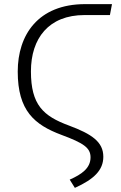

<svg xmlns="http://www.w3.org/2000/svg" viewBox="-20 -705 585 931"><path d="M343 206C436 164 481 120 481 55C481 -17 425 -55 315 -96C190 -142 130 -196 130 -359C130 -519 216 -632 390 -632H513L523 -685H393C164 -685 66 -535 66 -358C66 -168 147 -100 278 -51C386 -11 419 12 419 58C419 110 377 140 318 166Z"/></svg>

Font: FiraGO Light
Style: Regular
Weight: 300
Designer: bBox Type
Foundry: bBox Type GmbH
Version: Version 1.001;PS 001.001;hotconv 1.0.88;makeotf.lib2.5.64775